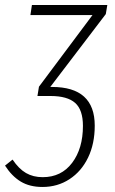

<svg xmlns="http://www.w3.org/2000/svg" viewBox="-62 -542 459 764"><path d="M359 -486 138 -196H145Q315 -196 315 -42Q315 30 288.5 85Q262 140 214.5 171Q167 202 107 202Q56 202 20.5 180.5Q-15 159 -42 117L-12 93Q13 130 41.5 146.5Q70 163 108 163Q182 163 225 106Q268 49 268 -41Q268 -105 237 -132.5Q206 -160 139 -160H87L93 -197L306 -482H59L65 -522H365Z"/></svg>

Font: Fira Sans Extra Condensed ExtraLight
Style: Italic
Weight: 275
Width: 3
Italic angle: -8°
Designer: Carrois Corporate & Edenspiekermann AG
Foundry: Carrois Corporate GbR & Edenspiekermann AG
Version: Version 4.203